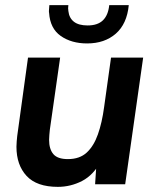

<svg xmlns="http://www.w3.org/2000/svg" viewBox="-20 -717 604 747"><path d="M205 10Q123 10 83.5 -32.5Q44 -75 44 -146Q44 -157 45 -167Q46 -177 47 -188L89 -493H214L174 -213Q173 -202 172 -192Q171 -182 171 -173Q171 -137 187.5 -117.5Q204 -98 244 -98Q290 -98 317.5 -123.5Q345 -149 361 -194.5Q377 -240 385 -300L412 -493H537L467 0H350L357 -107L375 -93Q344 -36 299.5 -13Q255 10 205 10ZM319 -548Q258 -548 216.5 -577Q175 -606 171 -667Q170 -669 170.5 -677Q171 -685 172 -697H246Q245 -691 245 -685Q245 -679 246 -674Q249 -647 267.5 -632.5Q286 -618 321 -618Q360 -618 380.5 -638Q401 -658 405 -697H481Q474 -624 430.5 -586Q387 -548 319 -548Z"/></svg>

Font: Hanken Grotesk
Style: Bold Italic
Weight: 700
Italic angle: -8°
Designer: Alfredo Marco Pradil
Foundry: Hanken Design Co.
Version: Version 3.013